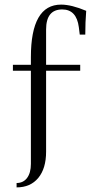

<svg xmlns="http://www.w3.org/2000/svg" viewBox="-20 -597 394 833"><path d="M250 -556Q180 -556 180 -469V-316H328V-290H180V61Q180 134 146 175Q112 216 52 216V197Q81 197 97.5 175Q114 153 114 114V-290H36V-316H114V-349Q114 -577 245 -577Q290 -577 354 -550Q350 -501 350 -447H326L322 -479Q312 -556 250 -556Z"/></svg>

Font: Arapey Thin
Style: Regular
Weight: 100
Designer: Eduardo Rodriguez Tunni
Foundry: Eduardo Rodriguez Tunni
Version: Version 4.000;hotconv 1.0.109;makeotfexe 2.5.65596